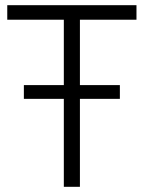

<svg xmlns="http://www.w3.org/2000/svg" viewBox="-20 -720 554 740"><path d="M72 -339V-392H226V-644H8V-700H506V-644H288V-392H442V-339H288V0H226V-339Z"/></svg>

Font: Georama Light
Style: Regular
Weight: 300
Designer: Jean-Baptiste Levee
Foundry: Production Type
Version: Version 1.000